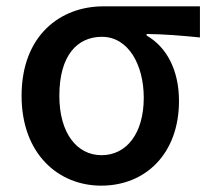

<svg xmlns="http://www.w3.org/2000/svg" viewBox="-20 -571 663 605"><path d="M299 14C438 14 544 -86 544 -253C544 -350 505 -423 442 -459V-464C502 -463 549 -459 610 -453V-551H305C172 -551 48 -461 48 -269C48 -87 163 14 299 14ZM300 -82C222 -82 167 -152 167 -269C167 -397 224 -455 301 -455C385 -455 433 -366 433 -263C433 -151 379 -82 300 -82Z"/></svg>

Font: Noto Sans CJK TC Medium
Style: Regular
Weight: 500
Designer: Ryoko NISHIZUKA 西塚涼子 (kana, bopomofo & ideographs); Paul D. Hunt (Latin, Greek & Cyrillic); Sandoll Communications 산돌커뮤니
Foundry: Adobe
Version: Version 2.004;hotconv 1.0.118;makeotfexe 2.5.65603